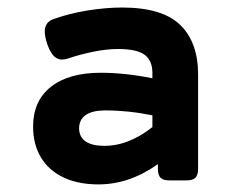

<svg xmlns="http://www.w3.org/2000/svg" viewBox="-20 -482 640 513"><path d="M509.3 -282.7V-30.8Q509.3 -14.2 502.2 -7.1Q495.1 0 478.5 0H432.6Q416 0 408.9 -7.1Q401.9 -14.2 401.9 -30.8V-43.5Q325.7 10.7 243.2 10.7Q188.5 10.7 149.2 -8.1Q109.9 -26.9 89.1 -61.8Q68.4 -96.7 68.4 -144Q68.4 -212.4 116 -250Q163.6 -287.6 249 -287.6Q314 -287.6 387.2 -272.9V-287.1Q387.2 -319.8 366.7 -335.4Q346.2 -351.1 294.4 -351.1Q265.6 -351.1 230.2 -344Q194.8 -336.9 160.2 -325.2Q151.9 -322.8 146 -322.8Q133.8 -322.8 124.3 -331.8Q114.7 -340.8 106.9 -362.3Q99.6 -383.3 99.6 -397.5Q99.6 -422.4 122.1 -430.7Q165.5 -446.3 214.4 -454.1Q263.2 -461.9 306.2 -461.9Q413.6 -461.9 461.4 -415.5Q509.3 -369.1 509.3 -282.7ZM258.8 -92.3Q292.5 -92.3 325.4 -105.7Q358.4 -119.1 387.2 -142.6V-173.8Q322.8 -187 261.2 -187Q227.1 -187 209.2 -174.8Q191.4 -162.6 191.4 -139.2Q191.4 -116.2 208.7 -104.2Q226.1 -92.3 258.8 -92.3Z"/></svg>

Font: Courier Prime Sans
Style: Bold
Weight: 700
Designer: Alan Dague-Greene
Foundry: Quote-Unquote Apps
Version: Version 3.020